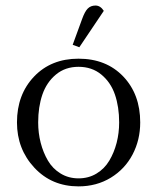

<svg xmlns="http://www.w3.org/2000/svg" viewBox="-20 -663 562 690"><path d="M41 -223.1Q41 -323.2 102.3 -387.7Q163.6 -452.1 262.2 -452.1Q361.8 -452.1 422.9 -388.2Q483.9 -324.2 483.9 -223.1Q483.9 -160.2 456.5 -107.9Q429.2 -55.7 378.2 -24.4Q327.1 6.8 262.2 6.8Q166 6.8 103.5 -60.3Q41 -127.4 41 -223.1ZM117.2 -223.1Q117.2 -185.1 126.2 -149.9Q135.3 -114.7 152.3 -85.7Q169.4 -56.6 198 -39.3Q226.6 -22 262.2 -22Q298.3 -22 326.9 -39.3Q355.5 -56.6 372.8 -85.7Q390.1 -114.7 399.2 -149.9Q408.2 -185.1 408.2 -223.1Q408.2 -278.8 393.1 -323Q377.9 -367.2 344.2 -395Q310.5 -422.9 262.2 -422.9Q214.4 -422.9 180.9 -395Q147.5 -367.2 132.3 -323Q117.2 -278.8 117.2 -223.1ZM241.2 -502 274.9 -594.2Q284.7 -621.6 295.4 -632.3Q306.2 -643.1 323.2 -643.1Q340.8 -643.1 353 -624L265.1 -493.2Z"/></svg>

Font: Dihjauti
Style: Regular
Weight: 400
Designer: T. Christopher White
Version: Version 3.0.0